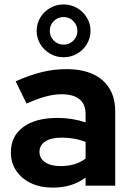

<svg xmlns="http://www.w3.org/2000/svg" viewBox="-20 -846 595 875"><path d="M219.6 9Q163.9 9 120.9 -11.4Q78 -31.9 53.8 -68Q29.6 -104.2 29.6 -151.3Q29.6 -225.9 86.1 -267.2Q142.6 -308.6 242.4 -308.6Q309.8 -308.6 370.1 -288.2V-325.6Q370.1 -371.3 342.2 -393.9Q314.3 -416.5 260 -416.5Q227.3 -416.5 189.1 -406.4Q150.9 -396.2 100.9 -374L51.4 -475.3Q113.3 -503.5 169.6 -517.2Q226 -531 282.8 -531Q388.5 -531 446.8 -480.7Q505.1 -430.3 505.1 -338.4V0H370.1V-36.8Q337.6 -12.8 300.6 -1.9Q263.7 9 219.6 9ZM159.9 -154Q159.9 -124.2 185.8 -106.6Q211.6 -89.1 255.5 -89.1Q289 -89.1 317.8 -97.3Q346.6 -105.6 370.1 -123.5V-198.9Q344.8 -209.1 317.7 -214Q290.6 -218.8 260.2 -218.8Q213.1 -218.8 186.5 -201.6Q159.9 -184.4 159.9 -154ZM269.7 -585.1Q235.9 -585.1 207.8 -601.5Q179.8 -617.8 163.4 -645.3Q147 -672.9 147 -705.5Q147 -738.4 163.4 -765.6Q179.8 -792.9 207.8 -809.3Q235.9 -825.7 269.7 -825.7Q303.6 -825.7 331.5 -809.3Q359.3 -792.9 375.9 -765.6Q392.5 -738.4 392.5 -705.5Q392.5 -672.9 376.1 -645.3Q359.7 -617.8 331.7 -601.5Q303.6 -585.1 269.7 -585.1ZM270.2 -642.6Q295.9 -642.6 314.2 -660.8Q332.6 -679 332.6 -705.3Q332.6 -731.6 314.2 -749.9Q295.9 -768.3 270.2 -768.3Q243.6 -768.3 225.3 -750.1Q206.9 -731.9 206.9 -705.4Q206.9 -679.1 225.3 -660.8Q243.6 -642.6 270.2 -642.6Z"/></svg>

Font: Red Hat Display VF
Style: Regular
Weight: 300
Designer: Pentagram, MCKL
Foundry: Pentagram, MCKL
Version: Version 1.023